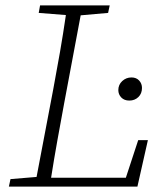

<svg xmlns="http://www.w3.org/2000/svg" viewBox="-20 -694 590 714"><path d="M124 -646 129 -674H388L382 -646L280 -637L219 -312Q206 -242 193.5 -172.5Q181 -103 170 -33H448L494 -173H530L491 0H13L19 -28L116 -36L178 -362Q191 -431 203 -500Q215 -569 225 -638ZM461 -320Q442 -320 431 -331.5Q420 -343 420 -359Q420 -379 434.5 -392.5Q449 -406 469 -406Q487 -406 497.5 -394.5Q508 -383 508 -367Q508 -346 494.5 -333Q481 -320 461 -320Z"/></svg>

Font: Source Serif Pro Light
Style: Italic
Weight: 300
Italic angle: -12°
Designer: Frank Grießhammer
Foundry: Adobe Systems Incorporated
Version: Version 3.001;hotconv 1.0.111;makeotfexe 2.5.65597